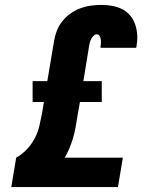

<svg xmlns="http://www.w3.org/2000/svg" viewBox="-20 -763 640 783"><path d="M26 0 46 -120Q71 -134 90.5 -155Q110 -176 122.5 -200.5Q135 -225 141 -251.5Q147 -278 152 -304L159 -347H113V-432H173L200 -593Q203 -614 211 -635.5Q219 -657 233.5 -675.5Q248 -694 267 -707.5Q286 -721 307.5 -729Q329 -737 351 -740Q373 -743 394 -743Q417 -743 438.5 -739Q460 -735 478.5 -725.5Q497 -716 510.5 -700Q524 -684 531 -664Q538 -644 539.5 -622Q541 -600 537 -578Q537 -575 536.5 -572.5Q536 -570 535 -568H390Q390 -569 390 -569.5Q390 -570 390 -571Q391 -579 391.5 -587Q392 -595 391 -602.5Q390 -610 386 -616.5Q382 -623 375 -623Q367 -623 361 -616.5Q355 -610 351.5 -603Q348 -596 346 -588.5Q344 -581 343 -573L320 -432H395V-347H306L295 -285Q292 -264 288 -242.5Q284 -221 278 -200.5Q272 -180 263.5 -159.5Q255 -139 244 -120H481L461 0Z"/></svg>

Font: Iosevka Curly Slab HvExObl
Style: Regular
Weight: 900
Width: 7
Italic angle: -9°
Monospace: yes
Designer: Belleve Invis
Foundry: Belleve Invis
Version: Version 11.1.0; ttfautohint (v1.8.3)